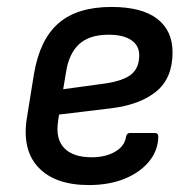

<svg xmlns="http://www.w3.org/2000/svg" viewBox="-20 -521 547 553"><path d="M236 12Q138 12 90 -39.5Q42 -91 58 -185L78 -309Q95 -408 149 -454.5Q203 -501 301 -501Q388 -501 432.5 -467Q477 -433 477 -370Q477 -296 430 -257.5Q383 -219 299 -209L150 -191L147 -170Q140 -120 165.5 -94Q191 -68 244 -68Q284 -68 311.5 -84Q339 -100 343 -127Q345 -138 354 -138H426Q436 -138 436 -127Q435 -87 409 -55.5Q383 -24 338.5 -6Q294 12 236 12ZM162 -264 286 -281Q337 -289 359 -307.5Q381 -326 381 -362Q381 -390 358 -405.5Q335 -421 293 -421Q237 -421 207.5 -393.5Q178 -366 170 -312Z"/></svg>

Font: Sofia Sans Medium
Style: Italic
Weight: 500
Italic angle: -9°
Version: Version 4.101